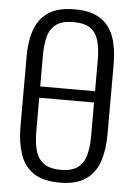

<svg xmlns="http://www.w3.org/2000/svg" viewBox="-57 -861 642 914"><g transform="rotate(5 264.5 -404.0)"><path d="M92 -384V-438H439V-384ZM263 10Q182 10 136.5 -21.5Q91 -53 72.5 -109.5Q54 -166 54 -239V-575Q54 -649 73.5 -703.5Q93 -758 138.5 -788Q184 -818 263 -818Q341 -818 386.5 -788Q432 -758 451 -703.5Q470 -649 470 -575V-238Q470 -165 451.5 -109.5Q433 -54 388 -22Q343 10 263 10ZM263 -51Q316 -51 344 -72.5Q372 -94 382.5 -132.5Q393 -171 393 -222V-589Q393 -640 382.5 -678Q372 -716 344 -736.5Q316 -757 263 -757Q209 -757 180.5 -736.5Q152 -716 141.5 -678Q131 -640 131 -589V-222Q131 -171 141.5 -132.5Q152 -94 180.5 -72.5Q209 -51 263 -51Z"/></g></svg>

Font: Oswald Light
Style: Regular
Weight: 300
Designer: Vernon Adams
Foundry: Vernon Adams
Version: Version 4.103;gftools[0.9.33.dev8+g029e19f]